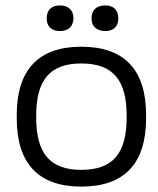

<svg xmlns="http://www.w3.org/2000/svg" viewBox="-20 -682 586 711"><path d="M42 -256V-244C42 -78 121 9 281 9C442 9 521 -78 521 -244V-256C521 -422 442 -509 281 -509C121 -509 42 -422 42 -256ZM114 -247V-253C114 -385 164 -447 281 -447C399 -447 449 -385 449 -253V-247C449 -115 399 -53 281 -53C164 -53 114 -115 114 -247ZM153 -613C153 -585 170 -567 202 -567C234 -567 251 -585 252 -613V-615C252 -644 233 -662 202 -662C170 -662 153 -644 153 -615ZM319 -613C319 -585 337 -567 370 -567C401 -567 418 -585 418 -613V-615C418 -644 401 -662 370 -662C337 -662 319 -644 319 -615Z"/></svg>

Font: LT Wave Text Light
Style: Regular
Weight: 300
Designer: Daniel Lyons
Version: Version 2.5 (Glyphs App)